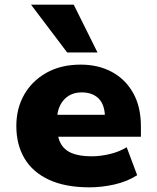

<svg xmlns="http://www.w3.org/2000/svg" viewBox="-20 -792 671 823"><path d="M364 11Q260 11 190 -21.5Q120 -54 85 -113Q50 -172 50 -252Q50 -327 83.5 -386Q117 -445 179 -480Q241 -515 326 -515Q401 -515 459 -484Q517 -453 550.5 -394Q584 -335 584 -250V-206H202V-300H440L430 -286Q430 -342 403.5 -369Q377 -396 330 -396Q298 -396 274.5 -381.5Q251 -367 237.5 -340Q224 -313 224 -273V-256Q224 -208 239.5 -178.5Q255 -149 288 -135.5Q321 -122 373 -122Q411 -122 452 -132Q493 -142 523 -161L568 -41Q526 -14 471.5 -1.5Q417 11 364 11ZM268 -567 113 -772H296L398 -567Z"/></svg>

Font: Nunito Sans 8pt Black
Style: Regular
Weight: 900
Version: Version 3.101;gftools[0.9.27]